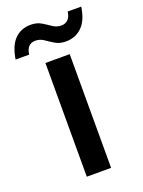

<svg xmlns="http://www.w3.org/2000/svg" viewBox="-172 -726 586 787"><g transform="rotate(-20 120.5 -332.0)"><path d="M67 0V-496H173V0ZM177 -550Q150 -550 131 -561.5Q112 -573 95.5 -584.5Q79 -596 59 -596Q22 -596 16 -551H-43Q-34 -609 -6.5 -636.5Q21 -664 63 -664Q90 -664 109 -652.5Q128 -641 144.5 -629.5Q161 -618 182 -618Q199 -618 210.5 -629Q222 -640 225 -663H284Q276 -606 247.5 -578Q219 -550 177 -550Z"/></g></svg>

Font: Firefly Display Medium
Style: Regular
Weight: 500
Designer: Colophon Foundry, Jonny Pinhorn
Foundry: Colophon Foundry
Version: Version 1.200; ttfautohint (v1.8.3)